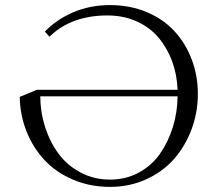

<svg xmlns="http://www.w3.org/2000/svg" viewBox="-20 -731 857 759"><path d="M58.1 -348.1 126 -376H682.1Q679.7 -436.5 660.2 -489.3Q640.6 -542 606.4 -582.5Q572.3 -623 520.3 -646.5Q468.3 -669.9 404.8 -669.9Q261.2 -669.9 175.8 -585.9L157.2 -606Q205.1 -655.3 271 -683.1Q336.9 -710.9 415 -710.9Q494.1 -710.9 560.1 -683.1Q626 -655.3 669.9 -607.4Q713.9 -559.6 738 -495.6Q762.2 -431.6 762.2 -359.9Q762.2 -286.6 737.3 -220Q712.4 -153.3 668.2 -102.8Q624 -52.2 558.1 -22.2Q492.2 7.8 415 7.8Q335.9 7.8 268.8 -20.8Q201.7 -49.3 156.2 -97.9Q110.8 -146.5 85 -211.2Q59.1 -275.9 58.1 -348.1ZM139.2 -350.1Q139.6 -287.1 158.4 -228.5Q177.2 -169.9 211.4 -123.5Q245.6 -77.1 298.6 -49.1Q351.6 -21 415 -21Q477.5 -21 528.8 -48.8Q580.1 -76.7 612.5 -123.3Q645 -169.9 663.1 -228Q681.2 -286.1 682.1 -350.1Z"/></svg>

Font: Dihjauti S
Style: Regular
Weight: 400
Designer: T. Christopher White
Version: Version 3.0.0